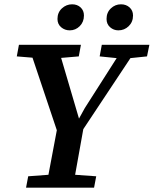

<svg xmlns="http://www.w3.org/2000/svg" viewBox="-20 -872 714 892"><path d="M443 -610 453 -664H674L663 -610L586 -602L367 -272Q357 -219 348 -166Q339 -113 329 -60L427 -53L417 0H101L111 -53L205 -60L244 -267L131 -604L58 -610L68 -664H356L346 -610L264 -603L347 -321L374 -370L522 -602ZM304 -731Q281 -731 264 -745.5Q247 -760 247 -784Q247 -814 267.5 -833Q288 -852 315 -852Q339 -852 354.5 -837.5Q370 -823 370 -800Q370 -770 350.5 -750.5Q331 -731 304 -731ZM530 -731Q508 -731 491.5 -745.5Q475 -760 475 -784Q475 -814 495 -833Q515 -852 542 -852Q566 -852 582 -837.5Q598 -823 598 -800Q598 -770 578 -750.5Q558 -731 530 -731Z"/></svg>

Font: Source Serif 4 SmText Semibold
Style: Italic
Weight: 600
Italic angle: -12°
Designer: Frank Grießhammer
Foundry: Adobe
Version: Version 4.005;hotconv 1.1.0;makeotfexe 2.6.0